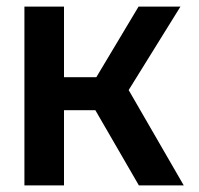

<svg xmlns="http://www.w3.org/2000/svg" viewBox="-20 -562 603 582"><path d="M54 0V-542H174V-328H272L400 -542H527L370 -289L537 0H401L269 -228H174V0Z"/></svg>

Font: Noto Sans Mono SemiCondensed SemiBold
Style: Regular
Weight: 600
Width: 4
Designer: Monotype Design Team
Foundry: Monotype Imaging Inc.
Version: Version 2.014; ttfautohint (v1.8.4.7-5d5b)